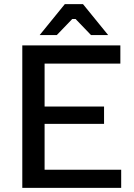

<svg xmlns="http://www.w3.org/2000/svg" viewBox="-20 -910 649 930"><path d="M88 -690H563V-602H196V-394H484V-310H196V-88H567V0H88ZM294 -890H382L504 -740H421L346 -818H330L255 -740H172Z"/></svg>

Font: Mozilla Text BETA Medium
Style: Regular
Weight: 500
Designer: Studio DRAMA
Foundry: Studio DRAMA
Version: Version 0.100